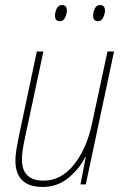

<svg xmlns="http://www.w3.org/2000/svg" viewBox="-20 -731 496 761"><path d="M149 10Q209 10 253 -27.5Q297 -65 318 -109H320L299 0H320L432 -527H406L346 -247Q325 -144 274 -79.5Q223 -15 153 -15Q67 -15 67 -99Q67 -118 70.5 -140Q74 -162 79 -185L152 -527H126L55 -192Q50 -168 45.5 -141.5Q41 -115 41 -96Q41 10 149 10ZM368 -647Q382 -647 389 -661.5Q396 -676 396 -689Q396 -711 377 -711Q362 -711 355.5 -696.5Q349 -682 349 -669Q349 -647 368 -647ZM217 -647Q231 -647 238 -661.5Q245 -676 245 -689Q245 -711 226 -711Q211 -711 204.5 -696.5Q198 -682 198 -669Q198 -647 217 -647Z"/></svg>

Font: Noto Sans UI SemiCondensed Thin
Style: Italic
Weight: 250
Width: 4
Italic angle: -12°
Designer: Monotype Design Team
Foundry: Monotype Imaging Inc.
Version: Version 1.901